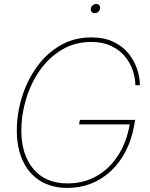

<svg xmlns="http://www.w3.org/2000/svg" viewBox="-20 -923 744 953"><path d="M314.9 9.8Q235.8 9.8 179.4 -25.4Q123 -60.5 93.3 -124.5Q63.5 -188.5 63.5 -274.4Q63.5 -358.9 88.9 -441.2Q114.3 -523.4 162.4 -590.3Q210.4 -657.2 278.8 -697.3Q347.2 -737.3 433.6 -737.3Q497.6 -737.3 543.2 -715.3Q588.9 -693.4 617.7 -657.7Q646.5 -622.1 660.4 -580.6Q674.3 -539.1 674.3 -500H651.9Q651.4 -537.1 638.4 -575Q625.5 -612.8 598.6 -644.5Q571.8 -676.3 530.5 -695.6Q489.3 -714.8 433.1 -714.8Q352.1 -714.8 287.6 -676.5Q223.1 -638.2 178.2 -574.2Q133.3 -510.3 109.6 -432.1Q85.9 -354 85.9 -274.4Q85.9 -155.8 145.8 -84.2Q205.6 -12.7 315.9 -12.7Q395.5 -12.7 460 -49.3Q524.4 -85.9 567.1 -153.1Q609.9 -220.2 625 -311.5L634.3 -305.7H372.6L376.5 -328.1H650.9L647 -305.7Q634.8 -233.9 605.5 -175.8Q576.2 -117.7 532.7 -76.2Q489.3 -34.7 434.1 -12.5Q378.9 9.8 314.9 9.8ZM449.7 -857.4Q440.4 -857.4 434.8 -864.3Q429.2 -871.1 430.7 -880.4Q432.1 -890.1 440.2 -896.7Q448.2 -903.3 458 -903.3Q467.3 -903.3 472.7 -896.7Q478 -890.1 476.6 -880.4Q475.1 -870.6 467.3 -864Q459.5 -857.4 449.7 -857.4Z"/></svg>

Font: Inter 24pt Thin
Style: Italic
Weight: 250
Italic angle: -9.3988°
Version: Version 4.001;git-66647c0bb